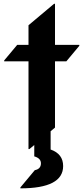

<svg xmlns="http://www.w3.org/2000/svg" viewBox="-20 -777 446 1026"><path d="M132.3 19.5V-449.2H2.4V-454.1L71.8 -537.1H132.3V-642.1L269 -756.8H273.9V-537.1H403.8V-532.2L334.5 -449.2H273.9V-95.2L250.5 -75.7V22Q317.4 45.4 317.4 110.4Q317.4 229.5 88.9 229.5V224.6L166 132.3Q198.7 126 198.7 95.7Q198.7 68.8 163.1 58.6V-2L137.2 19.5Z"/></svg>

Font: Gothica
Style: Bold
Weight: 700
Designer: Wojciech Kalinowski "wmk69" (wmk69@o2.pl)
Foundry: Wojciech Kalinowski "wmk69" (wmk69@o2.pl)
Version: Version 2.1.0; 2021-05-14